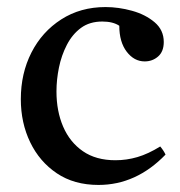

<svg xmlns="http://www.w3.org/2000/svg" viewBox="-20 -512 511 544"><path d="M434 -97Q444 -85 449 -74Q366 12 259 12Q190 12 141 -21Q92 -54 65.5 -109Q39 -164 39 -231Q39 -304 69 -363Q99 -422 153.5 -457Q208 -492 279 -492Q316 -492 354 -481.5Q392 -471 418 -449Q444 -427 444 -393Q444 -366 428 -352Q412 -338 390 -338Q360 -338 339 -365.5Q318 -393 318 -439Q300 -451 270 -451Q234 -451 209.5 -433Q185 -415 169.5 -385Q154 -355 147 -320.5Q140 -286 140 -253Q140 -197 159 -153Q178 -109 215 -83.5Q252 -58 307 -58Q339 -58 369.5 -67Q400 -76 434 -97Z"/></svg>

Font: Tiro Telugu
Style: Regular
Weight: 400
Designer: Telugu: John Hudson & Fiona Ross. Latin: John Hudson.
Foundry: Tiro Typeworks Ltd.
Version: Version 1.52